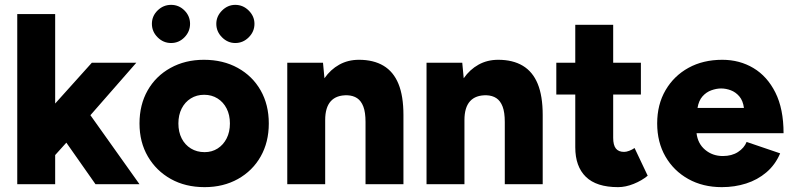

<svg xmlns="http://www.w3.org/2000/svg" viewBox="-20 -758 3259 790"><path d="M51 0V-700H207V-332L358 -500H541L352 -284L554 0H373L253 -171L207 -120V0Z M822 12Q743 12 683 -21.5Q623 -55 588.5 -114Q554 -173 554 -250Q554 -327 587.5 -386Q621 -445 681.5 -478.5Q742 -512 819 -512Q898 -512 958.5 -478.5Q1019 -445 1052.5 -386Q1086 -327 1086 -250Q1086 -173 1052.5 -114Q1019 -55 959 -21.5Q899 12 822 12ZM822 -132Q852 -132 875.5 -147Q899 -162 912.5 -188.5Q926 -215 926 -250Q926 -285 912.5 -311.5Q899 -338 875 -353Q851 -368 820 -368Q789 -368 765 -353Q741 -338 727.5 -311.5Q714 -285 714 -250Q714 -215 727.5 -188.5Q741 -162 765.5 -147Q790 -132 822 -132ZM948 -581Q917 -581 893.5 -604.5Q870 -628 870 -660Q870 -691 893.5 -714.5Q917 -738 948 -738Q980 -738 1003.5 -714.5Q1027 -691 1027 -660Q1027 -628 1003.5 -604.5Q980 -581 948 -581ZM684 -581Q652 -581 628.5 -604.5Q605 -628 605 -660Q605 -692 628.5 -715Q652 -738 684 -738Q716 -738 739 -715Q762 -692 762 -660Q762 -628 739 -604.5Q716 -581 684 -581Z M1162 0V-500H1309L1315 -436Q1340 -472 1376 -492Q1412 -512 1457 -512Q1517 -512 1558 -487.5Q1599 -463 1619.5 -413Q1640 -363 1640 -285V0H1484V-256Q1484 -296 1475 -319.5Q1466 -343 1449.5 -354Q1433 -365 1409 -366Q1364 -367 1341 -341.5Q1318 -316 1318 -264V0Z M1735 0V-500H1882L1888 -436Q1913 -472 1949 -492Q1985 -512 2030 -512Q2090 -512 2131 -487.5Q2172 -463 2192.5 -413Q2213 -363 2213 -285V0H2057V-256Q2057 -296 2048 -319.5Q2039 -343 2022.5 -354Q2006 -365 1982 -366Q1937 -367 1914 -341.5Q1891 -316 1891 -264V0Z M2523 12Q2434 12 2390.5 -30.5Q2347 -73 2347 -152V-369H2269V-500H2347V-656H2503V-500H2617V-369H2503V-191Q2503 -161 2514 -147Q2525 -133 2548 -133Q2557 -133 2569 -137.5Q2581 -142 2591 -149L2645 -35Q2621 -15 2587.5 -1.5Q2554 12 2523 12Z M2950 12Q2872 12 2812 -21.5Q2752 -55 2718 -114Q2684 -173 2684 -250Q2684 -328 2718.5 -387Q2753 -446 2813 -479Q2873 -512 2952 -512Q3023 -512 3080 -478Q3137 -444 3170.5 -377Q3204 -310 3204 -210H2846Q2851 -167 2881.5 -141.5Q2912 -116 2954 -116Q2991 -116 3016.5 -132.5Q3042 -149 3052 -174L3190 -127Q3170 -80 3133.5 -49Q3097 -18 3050 -3Q3003 12 2950 12ZM2850 -314H3041Q3037 -344 3022 -361.5Q3007 -379 2987 -386.5Q2967 -394 2947 -394Q2928 -394 2907 -386.5Q2886 -379 2870.5 -361.5Q2855 -344 2850 -314Z"/></svg>

Font: Figtree ExtraBold
Style: Regular
Weight: 800
Designer: Erik Kennedy
Foundry: Erik Kennedy
Version: Version 2.002